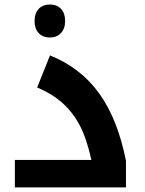

<svg xmlns="http://www.w3.org/2000/svg" viewBox="-20 -818 635 838"><path d="M44.9 -120.1H378.9Q358.4 -212.4 328.9 -269.3Q299.3 -326.2 253.7 -367.4Q208 -408.7 142.1 -436L198.2 -576.2Q332 -522.5 412.8 -410.4Q493.7 -298.3 529.8 -116.2V0H44.9ZM198.2 -654.3Q167 -654.3 148.9 -673.6Q130.9 -692.9 130.9 -726.1Q130.9 -759.8 148.7 -779.1Q166.5 -798.3 198.2 -798.3Q228.5 -798.3 246.3 -779.3Q264.2 -760.3 264.2 -726.1Q264.2 -692.9 245.8 -673.6Q227.5 -654.3 198.2 -654.3Z"/></svg>

Font: Droid Arabic Kufi
Style: Bold
Weight: 700
Designer: Pascal Zoghbi
Foundry: Irfont.ir
Version: Version 1.00 February 28, 2013, initial release